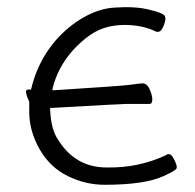

<svg xmlns="http://www.w3.org/2000/svg" viewBox="-20 -500 540 532"><path d="M270 12Q217 12 168 -12Q119 -36 90 -86Q61 -137 61 -190V-216V-217V-218Q52 -238 52 -246Q52 -252 59 -252H62H66L67 -256Q73 -281 83 -305Q105 -357 141.5 -396Q178 -435 223 -458Q261 -477 298 -479Q356 -483 394 -473Q432 -464 436.5 -456Q441 -448 434.5 -431.5Q428 -415 422.5 -413Q417 -411 414 -412H413Q382 -428 339 -430.5Q296 -433 260.5 -419.5Q225 -406 184 -363Q140 -314 126 -256L125 -250H131Q319 -262 340 -265Q367 -269 375 -269Q387 -269 394 -254Q402 -237 402 -224Q402 -212 394 -212H330Q316 -212 124 -201H119V-196Q121 -141 142 -111Q190 -36 275 -36Q364 -34 442 -71V-72H443Q446 -74 451.5 -72Q457 -70 464.5 -54Q472 -38 469 -33Q466 -27 433 -12Q381 12 270 12Z"/></svg>

Font: LXGW WenKai Mono TC Light
Style: Regular
Weight: 300
Designer: LXGW / Fontworks Inc.
Foundry: LXGW / Fontworks Inc.
Version: Version 1.330